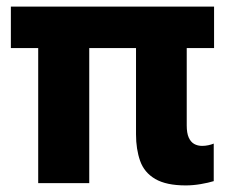

<svg xmlns="http://www.w3.org/2000/svg" viewBox="-20 -556 698 583"><path d="M544 7Q485 7 451.5 -12.5Q418 -32 405.5 -67.5Q393 -103 393 -148V-410H251V0H96V-410H13V-536H630V-410H547V-175Q547 -152 553 -138.5Q559 -125 569.5 -119Q580 -113 594 -113Q603 -113 612.5 -115Q622 -117 629 -120V-6Q613 -1 589.5 3Q566 7 544 7Z"/></svg>

Font: Mona Sans SemiExpanded
Style: Bold
Weight: 700
Width: 6
Designer: Deni Anggara
Foundry: GitHub
Version: Version 2.000